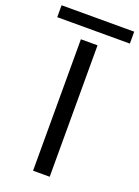

<svg xmlns="http://www.w3.org/2000/svg" viewBox="-207 -888 693 954"><g transform="rotate(20 139.0 -410.5)"><path d="M-53 -758V-821H331V-758ZM95 0V-695H183V0Z"/></g></svg>

Font: Coval
Style: Light
Weight: 300
Foundry: Context Ltd
Version: Version 001.000